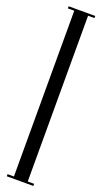

<svg xmlns="http://www.w3.org/2000/svg" viewBox="-158 -825 452 849"><g transform="rotate(20 67.5 -400.0)"><path d="M130 0H5V-10H35V-790H5V-800H130V-790H100V-10H130Z"/></g></svg>

Font: Cathisma Unicode
Style: Normal
Weight: 400
Version: Version 1.0